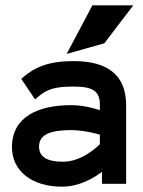

<svg xmlns="http://www.w3.org/2000/svg" viewBox="-20 -692 537 723"><path d="M373 -529 482 -672H328L231 -489ZM60 -395 112 -318 123 -327C158 -358 192 -366 257 -366C330 -366 356 -349 356 -298V-277C333 -285 292 -296 247 -296C124 -296 25 -252 25 -138C25 -46 103 11 213 11C279 11 334 -22 364 -45V0H455V-296C455 -408 387 -462 257 -462C164 -462 111 -439 68 -402ZM127 -140C127 -188 175 -202 247 -202C291 -202 336 -191 356 -185V-149C343 -136 286 -83 217 -83C158 -83 127 -101 127 -140Z"/></svg>

Font: Charger
Style: ExBd
Weight: 400
Designer: Jasper
Foundry: Cannot Into Space Fonts
Version: Version 0.99